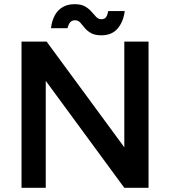

<svg xmlns="http://www.w3.org/2000/svg" viewBox="-20 -899 814 919"><path d="M83 0V-700H203L575 -194V-700H691V0H575L199 -512V0ZM465 -730Q434 -730 415 -741Q396 -752 385 -766Q374 -780 364 -791Q354 -802 339 -802Q326 -802 317.5 -794Q309 -786 303 -764H224Q228 -799 242 -825Q256 -851 280 -865Q304 -879 337 -879Q369 -879 387.5 -868Q406 -857 418 -843Q430 -829 440.5 -818Q451 -807 465 -807Q481 -807 488 -817.5Q495 -828 498 -846H577Q571 -796 543.5 -763Q516 -730 465 -730Z"/></svg>

Font: Figtree Light SemiBold
Style: Regular
Weight: 600
Version: Version 2.002